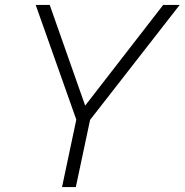

<svg xmlns="http://www.w3.org/2000/svg" viewBox="-20 -760 750 780"><path d="M232 0 290 -274 125 -740H182L326 -331L643 -740H710L346 -273L288 0Z"/></svg>

Font: Be Vietnam Pro ExtraLight
Style: Italic
Weight: 200
Italic angle: -12°
Designer: Lam Bao, Tony Le, Vietanh Nguyen
Foundry: Yellow Type Foundry
Version: Version 1.002; ttfautohint (v1.8.3)